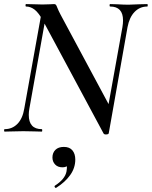

<svg xmlns="http://www.w3.org/2000/svg" viewBox="-20 -645 744 941"><path d="M108 -613Q105 -613 105 -619Q105 -625 108 -625L150 -624Q164 -623 188 -623Q209 -623 224 -624Q239 -625 245 -625Q251 -625 254 -621.5Q257 -618 261 -607Q266 -594 277 -573L519 -122L513 8Q512 14 498 14Q491 14 488 10L191 -543Q170 -582 150 -597.5Q130 -613 108 -613ZM3 -12Q40 -12 65.5 -38Q91 -64 99 -113L187 -602L211 -600L124 -113Q121 -97 121 -82Q121 -12 185 -12Q187 -12 187 -6Q187 0 185 0Q161 0 148 -1L94 -2L45 -1Q30 0 3 0Q0 0 0 -6Q0 -12 3 -12ZM496 -45 580 -512Q583 -530 583 -545Q583 -613 520 -613Q517 -613 517 -619Q517 -625 520 -625L555 -624Q587 -622 610 -622Q627 -622 661 -624L702 -625Q704 -625 704 -619Q704 -613 702 -613Q665 -613 639.5 -586.5Q614 -560 605 -512L513 8ZM254 276Q250 276 248 271.5Q246 267 249 265Q299 233 306 195Q308 183 308 178Q308 153 290 149L321 134Q323 175 286 175Q263 175 250 161Q237 147 237 127Q237 104 251.5 89.5Q266 75 293 75Q321 75 335 92Q349 109 349 137Q349 178 324 213Q299 248 256 275Z"/></svg>

Font: Cormorant Infant SemiBold
Style: Italic
Weight: 600
Italic angle: -10°
Designer: Christian Thalmann (Catharsis Fonts)
Foundry: Catharsis Fonts
Version: Version 4.000